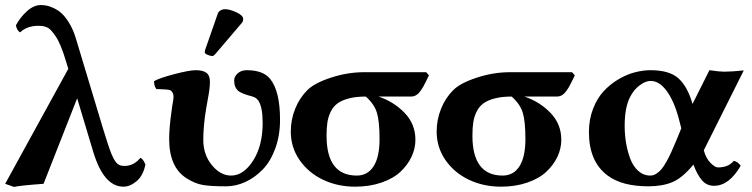

<svg xmlns="http://www.w3.org/2000/svg" viewBox="-28 -718 2938 750"><path d="M540 -75.2Q531.2 -31.7 505.6 -10.3Q480 11.2 454.1 11.2Q377 11.2 335.9 -126L273.4 -334L142.1 0Q47.9 6.8 26.9 12.2L-7.8 0L238.8 -449.2L230 -478Q220.2 -511.2 210 -536.1Q199.7 -561 189.7 -575.7Q179.7 -590.3 171.4 -599.4Q163.1 -608.4 153.1 -612.1Q143.1 -615.7 137.2 -616.5Q131.3 -617.2 122.1 -617.2Q77.6 -617.2 50.8 -591.8Q45.4 -593.8 40.5 -601.6Q35.6 -609.4 34.2 -619.1Q50.3 -649.9 77.1 -674.1Q104 -698.2 130.9 -698.2Q142.1 -698.2 153.3 -696.3Q164.6 -694.3 181.6 -686.5Q198.7 -678.7 213.1 -665.5Q227.5 -652.3 242.7 -627.4Q257.8 -602.5 268.1 -568.8L375 -213.9Q395.5 -146 407.2 -117.2Q419.9 -87.4 430.2 -78.6Q440.4 -69.8 458 -69.8Q494.6 -69.8 520 -101.1Q530.8 -98.6 540 -75.2Z M851.1 -682.1Q869.1 -682.1 895.5 -669.9Q921.9 -657.7 921.9 -644Q921.9 -634.3 917 -628.9L813 -506.8Q806.2 -499 801.8 -499Q794.9 -499 783.4 -503.7Q772 -508.3 772 -513.2Q772 -519 772.9 -522L822.8 -665Q825.7 -672.9 833.7 -677.5Q841.8 -682.1 851.1 -682.1ZM1065.9 -250Q1065.9 -189 1047.4 -138.2Q1028.8 -87.4 998.3 -55.9Q967.8 -24.4 930.7 -7.3Q893.6 9.8 855 9.8Q794.4 9.8 763.7 4.4Q733.4 -1 701.7 -21Q632.8 -64 632.8 -174.8Q632.8 -221.2 643.1 -291Q644 -301.3 647 -316.9Q649.9 -332.5 649.9 -340.8Q649.9 -348.6 646.2 -355.7Q642.6 -362.8 637.7 -365.2Q633.8 -367.2 623.5 -368.2Q613.3 -369.1 599.6 -369.6Q585.9 -370.1 583 -370.1Q573.7 -381.3 573.7 -400.9Q592.8 -412.6 652.1 -428.2Q711.4 -443.8 736.8 -443.8Q764.6 -443.8 778.3 -433.6Q792 -423.3 792 -398.9Q792 -384.3 789.8 -367.2Q787.6 -350.1 783.4 -328.6Q779.3 -307.1 777.8 -296.9Q766.1 -228.5 766.1 -171.9Q766.1 -113.8 799.6 -73Q833 -32.2 875 -32.2Q923.3 -32.2 960.9 -90.8Q998 -148.9 998 -237.8Q998 -299.8 981 -325.2Q978.5 -328.6 975.3 -331.5Q972.2 -334.5 969.5 -336.2Q966.8 -337.9 962.2 -339.6Q957.5 -341.3 955.6 -341.8Q953.6 -342.3 948.5 -343.8Q943.4 -345.2 942.9 -345.2Q913.6 -354 902.8 -362.8Q886.7 -377 886.7 -403.8Q886.7 -418.9 900.4 -431.4Q914.1 -443.8 936 -443.8Q999.5 -443.8 1026.9 -410.2Q1065.9 -362.3 1065.9 -250Z M1576.7 -340.8H1450.7Q1510.3 -320.8 1552.5 -277.1Q1594.7 -233.4 1594.7 -171.9Q1594.7 -138.2 1579.8 -106.2Q1564.9 -74.2 1536.9 -47.6Q1508.8 -21 1462.4 -4.9Q1416 11.2 1358.9 11.2Q1290.5 11.2 1233.4 -16.1Q1176.3 -43.5 1142.1 -93Q1107.9 -142.6 1107.9 -204.1Q1107.9 -250 1124.8 -292.5Q1141.6 -335 1172.9 -366.2Q1200.2 -393.6 1264.9 -414.8Q1329.6 -436 1395.5 -436H1636.7L1647.5 -423.8L1637.2 -402.3Q1629.9 -387.2 1625.2 -379.2Q1620.6 -371.1 1612.8 -360.6Q1605 -350.1 1596.2 -345.5Q1587.4 -340.8 1576.7 -340.8ZM1365.7 -32.2Q1408.2 -32.2 1431.4 -68.6Q1454.6 -105 1454.6 -174.8Q1454.6 -244.6 1444.1 -278.3Q1433.6 -312 1400.9 -340.8Q1362.8 -340.8 1335.4 -333.7Q1308.1 -326.7 1291.3 -314.7Q1274.4 -302.7 1264.4 -282.7Q1254.4 -262.7 1251 -240.7Q1247.6 -218.8 1247.6 -188Q1247.6 -32.2 1365.7 -32.2Z M2146.5 -340.8H2020.5Q2080.1 -320.8 2122.3 -277.1Q2164.6 -233.4 2164.6 -171.9Q2164.6 -138.2 2149.7 -106.2Q2134.8 -74.2 2106.7 -47.6Q2078.6 -21 2032.2 -4.9Q1985.8 11.2 1928.7 11.2Q1860.4 11.2 1803.2 -16.1Q1746.1 -43.5 1711.9 -93Q1677.7 -142.6 1677.7 -204.1Q1677.7 -250 1694.6 -292.5Q1711.4 -335 1742.7 -366.2Q1770 -393.6 1834.7 -414.8Q1899.4 -436 1965.3 -436H2206.5L2217.3 -423.8L2207 -402.3Q2199.7 -387.2 2195.1 -379.2Q2190.4 -371.1 2182.6 -360.6Q2174.8 -350.1 2166 -345.5Q2157.2 -340.8 2146.5 -340.8ZM1935.5 -32.2Q1978 -32.2 2001.2 -68.6Q2024.4 -105 2024.4 -174.8Q2024.4 -244.6 2013.9 -278.3Q2003.4 -312 1970.7 -340.8Q1932.6 -340.8 1905.3 -333.7Q1877.9 -326.7 1861.1 -314.7Q1844.2 -302.7 1834.2 -282.7Q1824.2 -262.7 1820.8 -240.7Q1817.4 -218.8 1817.4 -188Q1817.4 -32.2 1935.5 -32.2Z M2513.2 -443.8Q2586.9 -443.8 2622.3 -411.9Q2657.7 -379.9 2677.2 -312L2743.2 -443.8Q2781.7 -438 2800.3 -438Q2829.6 -438 2877.4 -442.9L2721.2 -130.9Q2729.5 -99.6 2747.3 -81.8Q2765.1 -64 2776.4 -64Q2817.9 -64 2838.4 -89.8Q2854.5 -86.4 2865.2 -70.3Q2819.8 7.8 2761.2 7.8Q2732.4 7.8 2713.9 -13.9Q2695.3 -35.6 2680.7 -75.2Q2637.7 -22.9 2598.6 -6.6Q2559.6 9.8 2504.4 9.8Q2402.3 9.8 2345.7 -32.2Q2272.5 -86.4 2272.5 -202.1Q2272.5 -251.5 2288.6 -293Q2304.7 -334.5 2330.1 -361.8Q2355.5 -389.2 2387.7 -408.2Q2419.9 -427.2 2451.9 -435.5Q2483.9 -443.8 2513.2 -443.8ZM2633.3 -216.8 2624.5 -251Q2606 -321.8 2576.9 -361.8Q2547.9 -401.9 2513.2 -401.9Q2494.1 -401.9 2471.4 -385.3Q2448.7 -368.7 2433.6 -339.8Q2412.1 -298.8 2412.1 -226.1Q2412.1 -193.4 2417.2 -161.6Q2422.4 -129.9 2433.3 -99.6Q2444.3 -69.3 2464.8 -50.8Q2485.4 -32.2 2512.2 -32.2Q2524.4 -32.2 2535.6 -39.3Q2546.9 -46.4 2555.9 -57.1Q2564.9 -67.9 2575.4 -86.7Q2585.9 -105.5 2593.8 -123L2613.3 -168Z"/></svg>

Font: Linux Libertine G
Style: Bold
Weight: 700
Designer: Philipp H. Poll
Foundry: Philipp H. Poll
Version: Version 5.0.3